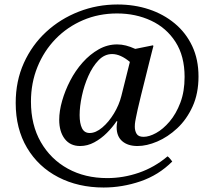

<svg xmlns="http://www.w3.org/2000/svg" viewBox="-20 -643 956 856"><path d="M442 193Q329 193 240 147Q151 101 100.5 16Q50 -69 50 -184Q50 -282 86.5 -362.5Q123 -443 186 -501Q249 -559 331 -591Q413 -623 504 -623Q579 -623 644 -601.5Q709 -580 759 -538.5Q809 -497 837 -437.5Q865 -378 865 -302Q865 -226 838.5 -168Q812 -110 770 -71Q728 -32 681 -12Q634 8 593 8Q550 8 525 -13.5Q500 -35 500 -76Q500 -86 503 -102L500 -103Q482 -76 456.5 -50.5Q431 -25 400.5 -8.5Q370 8 337 8Q293 8 268.5 -24Q244 -56 244 -109Q244 -148 257 -193.5Q270 -239 293 -283.5Q316 -328 348.5 -364.5Q381 -401 420 -423Q459 -445 502 -445Q522 -445 541.5 -440Q561 -435 583 -425L662 -441L664 -438Q664 -438 658.5 -417Q653 -396 645 -363.5Q637 -331 627.5 -293Q618 -255 609 -219Q600 -183 594 -156Q588 -129 586 -118Q585 -113 583 -102Q581 -91 581 -78Q581 -60 589 -46.5Q597 -33 620 -33Q645 -33 676 -50Q707 -67 736 -101Q765 -135 784 -185Q803 -235 803 -300Q803 -393 762.5 -456Q722 -519 653.5 -551Q585 -583 502 -583Q420 -583 350 -553Q280 -523 228 -469.5Q176 -416 147 -344.5Q118 -273 118 -190Q118 -86 162 -9.5Q206 67 282.5 109Q359 151 458 151Q530 151 599.5 127Q669 103 727 54Q733 58 738.5 65Q744 72 748 77Q687 138 606 165.5Q525 193 442 193ZM559 -367Q517 -402 480 -402Q446 -402 419.5 -374.5Q393 -347 374 -304.5Q355 -262 345 -215Q335 -168 335 -130Q335 -93 345.5 -71.5Q356 -50 380 -50Q407 -50 436 -74.5Q465 -99 488 -137Q511 -175 521 -215Z"/></svg>

Font: Tiro Bangla
Style: Regular
Weight: 400
Designer: Bangla: John Hudson & Fiona Ross. Latin: John Hudson.
Foundry: Tiro Typeworks Ltd.
Version: Version 1.60